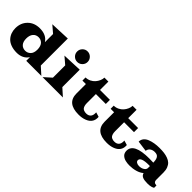

<svg xmlns="http://www.w3.org/2000/svg" viewBox="203 -2063 3289 3289"><g transform="rotate(45 1847.5 -419.0)"><path d="M48.8 -263.7Q48.8 -392.1 131.6 -475.6Q214.4 -559.1 348.6 -559.6Q508.3 -559.6 577.1 -451.2V-649.4L449.2 -758.8L810.1 -773.4V-119.1L942.4 0H577.1V-89.4Q543.5 -35.6 488 -8.3Q432.6 19 363.3 19Q282.7 19 220.9 -3.7Q159.2 -26.4 122.3 -65.9Q85.4 -105.5 67.1 -155.3Q48.8 -205.1 48.8 -263.7ZM305.7 -270Q305.7 -191.9 342.8 -150.1Q379.9 -108.4 441.4 -108.4Q497.1 -108.4 537.1 -148.4Q577.1 -188.5 577.1 -270Q577.1 -313.5 565.9 -346.4Q554.7 -379.4 535.2 -398.4Q515.6 -417.5 492.2 -426.8Q468.8 -436 441.4 -436Q380.4 -436 343 -392.3Q305.7 -348.6 305.7 -270Z M1297.1 -640.1Q1259.8 -603 1207 -603Q1154.3 -603 1117.2 -640.1Q1080.1 -677.2 1080.1 -730Q1080.1 -782.7 1117.2 -820.1Q1154.3 -857.4 1207 -857.4Q1259.8 -857.4 1297.1 -820.1Q1334.5 -782.7 1334.5 -730Q1334.5 -677.2 1297.1 -640.1ZM971.7 0 1104 -119.1V-416.5L976.1 -525.9L1332 -540.5V-119.1L1464.4 0Z M1580.6 -213.4V-440.9H1496.6V-516.6Q1545.9 -516.6 1590.3 -538.3Q1634.8 -560.1 1663.8 -593.8Q1692.9 -627.4 1710 -667Q1727.1 -706.5 1727.1 -743.2H1823.2V-540.5H2063V-440.9H1823.2V-221.7Q1823.2 -186.5 1830.8 -161.1Q1838.4 -135.7 1849.4 -121.8Q1860.4 -107.9 1877.4 -99.9Q1894.5 -91.8 1908.7 -89.6Q1922.9 -87.4 1940.9 -87.4Q1991.7 -87.4 2020.3 -116.7Q2048.8 -146 2048.8 -203.6Q2048.8 -216.3 2047.9 -223.1L2131.8 -198.2Q2133.3 -185.1 2133.3 -173.3Q2133.3 -131.8 2117.2 -98.6Q2101.1 -65.4 2074.5 -43.7Q2047.9 -22 2012 -7.6Q1976.1 6.8 1938.5 12.9Q1900.9 19 1860.4 19Q1580.6 19 1580.6 -213.4Z M2263.7 -213.4V-440.9H2179.7V-516.6Q2229 -516.6 2273.4 -538.3Q2317.9 -560.1 2346.9 -593.8Q2376 -627.4 2393.1 -667Q2410.2 -706.5 2410.2 -743.2H2506.3V-540.5H2746.1V-440.9H2506.3V-221.7Q2506.3 -186.5 2513.9 -161.1Q2521.5 -135.7 2532.5 -121.8Q2543.5 -107.9 2560.5 -99.9Q2577.6 -91.8 2591.8 -89.6Q2606 -87.4 2624 -87.4Q2674.8 -87.4 2703.4 -116.7Q2731.9 -146 2731.9 -203.6Q2731.9 -216.3 2731 -223.1L2814.9 -198.2Q2816.4 -185.1 2816.4 -173.3Q2816.4 -131.8 2800.3 -98.6Q2784.2 -65.4 2757.6 -43.7Q2731 -22 2695.1 -7.6Q2659.2 6.8 2621.6 12.9Q2584 19 2543.5 19Q2263.7 19 2263.7 -213.4Z M2879.4 -126Q2879.4 -307.6 3249 -307.6Q3292 -307.6 3349.1 -305.2Q3348.1 -342.8 3343 -368.2Q3337.9 -393.6 3325.9 -413.8Q3314 -434.1 3292.5 -443.6Q3271 -453.1 3238.3 -453.1Q3190.9 -453.1 3155.3 -429Q3119.6 -404.8 3113.3 -356L2917.5 -382.8Q2917.5 -430.7 2946 -466.3Q2974.6 -502 3023.7 -521.5Q3072.8 -541 3129.2 -550.3Q3185.5 -559.6 3249.5 -559.6Q3311.5 -559.6 3359.6 -553.5Q3407.7 -547.4 3452.9 -530.8Q3498 -514.2 3527.6 -486.8Q3557.1 -459.5 3574.7 -414.6Q3592.3 -369.6 3592.3 -309.6V-137.7Q3592.3 -100.1 3610.6 -83.7Q3628.9 -67.4 3664.1 -67.4V-11.2Q3652.3 -0.5 3617.4 9.3Q3582.5 19 3529.3 19Q3452.6 19 3411.9 1.7Q3371.1 -15.6 3357.4 -61.5Q3311 -21 3240.5 -1Q3169.9 19 3094.7 19Q3069.3 19 3046.1 16.6Q3022.9 14.2 2997.6 8.3Q2972.2 2.4 2951.7 -8.5Q2931.2 -19.5 2914.6 -34.9Q2897.9 -50.3 2888.7 -73.7Q2879.4 -97.2 2879.4 -126ZM3131.8 -147.5Q3131.8 -121.6 3156.7 -106Q3181.6 -90.3 3217.8 -90.3Q3245.1 -90.3 3272.5 -97.7Q3299.8 -105 3323.5 -124.5Q3347.2 -144 3349.6 -172.9V-222.7Q3340.8 -223.1 3325.2 -223.1Q3131.8 -223.1 3131.8 -147.5Z"/></g></svg>

Font: Goblin
Style: Regular
Weight: 400
Designer: Riccardo De Franceschi
Foundry: Sorkin Type Co.
Version: Version 1.001